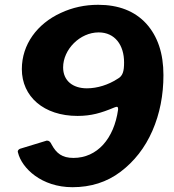

<svg xmlns="http://www.w3.org/2000/svg" viewBox="-20 -771 724 800"><path d="M282 9C358 9 425 -12 482 -55C539 -98 584 -155 615 -226C646 -297 661 -375 661 -458C661 -549 637 -620 589 -673C541 -725 474 -751 389 -751C334 -751 282 -740 233 -717C135 -672 71 -586 71 -483C71 -369 162 -288 303 -288C360 -288 401 -300 456 -323C461 -325 465 -326 467 -326C470 -326 472 -323 472 -318V-314C455 -193 385 -113 286 -113C239 -113 215 -132 195 -169C190 -180 184 -185 177 -185C174 -185 172 -185 171 -184L63 -151C57 -148 54 -144 54 -139L55 -135C71 -70 153 9 282 9ZM342 -403C283 -403 243 -435 243 -490C243 -565 313 -636 391 -636C459 -636 497 -583 497 -511C497 -474 492 -454 469 -442C432 -418 386 -403 342 -403Z"/></svg>

Font: Libre Franklin
Style: Bold Italic
Weight: 700
Italic angle: -8°
Designer: Pablo Impallari, Rodrigo Fuenzalida
Foundry: Impallari Type
Version: Version 1.002; ttfautohint (v1.5)